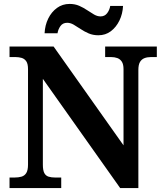

<svg xmlns="http://www.w3.org/2000/svg" viewBox="-20 -949 828 969"><path d="M28.1 0V-53H52.7Q72.8 -53 88.4 -57.4Q104 -61.9 112.7 -75.9Q121.4 -90 121.4 -118.1V-599.9Q121.4 -627 112.5 -639.8Q103.6 -652.6 89.2 -656.8Q74.7 -661 58 -661H28.1V-714H250.6L603.4 -215.5V-599.9Q603.4 -624.7 594.8 -637.8Q586.2 -650.8 572.3 -655.9Q558.4 -661 541.1 -661H510.7V-714H771.5V-661H741.1Q723.2 -661 708.8 -655.4Q694.5 -649.8 686.4 -636Q678.3 -622.1 678.3 -595.9V0H586.4L196.3 -551.1V-118.1Q196.3 -90 203.5 -75.9Q210.8 -61.9 225.1 -57.4Q239.5 -53 258.6 -53H289V0ZM476.3 -771Q449.3 -771 427.3 -780.5Q405.3 -790 386.8 -802.5Q368.3 -815 351.8 -824.5Q335.3 -834 319.3 -834Q296.8 -834 285.1 -817.5Q273.3 -801 270.3 -781H205Q207 -821.9 223.4 -855.3Q239.8 -888.8 267.6 -909Q295.3 -929.2 331.3 -929.2Q358.3 -929.2 379.8 -919.7Q401.3 -910.2 419.8 -897.7Q438.3 -885.2 454.8 -875.7Q471.3 -866.2 487.3 -866.2Q508.7 -866.2 521 -882.7Q533.3 -899.2 536.3 -919.2H601Q599 -878.7 582.6 -845.1Q566.1 -811.4 539.2 -791.2Q512.3 -771 476.3 -771Z"/></svg>

Font: Noto Serif Gurmukhi
Style: Regular
Weight: 400
Designer: Vaibhav Singh and the Monotype Design Team
Foundry: Monotype Imaging Inc.
Version: Version 2.003